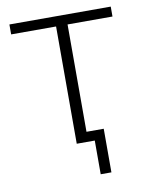

<svg xmlns="http://www.w3.org/2000/svg" viewBox="-74 -541 558 724"><g transform="rotate(-10 205.5 -179.0)"><path d="M253 129V0H184V-449H12V-487H400V-449H228V-38H294V129Z"/></g></svg>

Font: Nunito Sans 10pt SemiCondensed ExtraLight
Style: Regular
Weight: 250
Width: 4
Designer: Vernon Adams
Foundry: Vernon Adams
Version: Version 3.101;gftools[0.9.27]